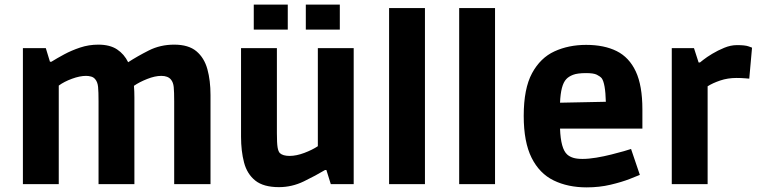

<svg xmlns="http://www.w3.org/2000/svg" viewBox="-20 -796 3275 830"><path d="M79 0V-588H178L196 -529H202Q226 -544 257.5 -561Q289 -578 326.5 -590.5Q364 -603 405 -603Q455 -603 486 -582.5Q517 -562 534 -527Q574 -553 623.5 -578Q673 -603 733 -603Q795 -603 829 -574.5Q863 -546 876.5 -497Q890 -448 890 -385V0H733V-358Q733 -399 731 -419.5Q729 -440 719 -452Q706 -468 677 -468Q650 -468 616 -454.5Q582 -441 559 -425Q560 -413 560.5 -400.5Q561 -388 561 -375V0H406V-358Q406 -399 404 -420Q402 -441 392 -453Q385 -462 374 -465Q363 -468 352 -468Q325 -468 291 -455.5Q257 -443 234 -426V0Z M1186 13Q1119 13 1083.5 -15.5Q1048 -44 1035 -93.5Q1022 -143 1022 -205V-588H1177V-220Q1177 -177 1180 -159Q1183 -141 1190 -134Q1203 -122 1232 -122Q1261 -122 1295.5 -135Q1330 -148 1354 -164V-588H1509V0H1410L1391 -61H1385Q1345 -37 1293.5 -12Q1242 13 1186 13ZM1077 -668V-776H1224V-668ZM1302 -668V-776H1449V-668Z M1662 0V-761H1817V0Z M1965 0V-761H2120V0Z M2516 14Q2435 14 2373.5 -16Q2312 -46 2278 -114Q2244 -182 2244 -295Q2244 -413 2280 -479.5Q2316 -546 2377 -574Q2438 -602 2514 -602Q2592 -602 2646 -575Q2700 -548 2728.5 -487Q2757 -426 2757 -323V-240H2401Q2404 -153 2432 -128Q2442 -119 2457.5 -114Q2473 -109 2498 -109Q2525 -109 2558 -114.5Q2591 -120 2622.5 -128Q2654 -136 2677 -142.5Q2700 -149 2708 -152L2746 -40Q2737 -36 2702.5 -22.5Q2668 -9 2619.5 2.5Q2571 14 2516 14ZM2428 -454Q2404 -429 2401 -352L2599 -356Q2597 -436 2581 -458Q2574 -466 2560 -473Q2546 -480 2514 -480Q2476 -480 2457 -472.5Q2438 -465 2428 -454Z M2884 0V-588H2980L3000 -526H3006Q3006 -526 3020.5 -537.5Q3035 -549 3059 -563.5Q3083 -578 3111 -589.5Q3139 -601 3166 -601Q3201 -601 3216 -595.5Q3231 -590 3231 -590L3219 -456Q3219 -456 3201.5 -457.5Q3184 -459 3164 -459Q3126 -459 3093.5 -448Q3061 -437 3039 -423V0Z"/></svg>

Font: Ruda SemiBold
Style: Bold
Weight: 900
Designer: Mariela Monsalve and Angelina Sanchez
Foundry: Mariela Monsalve and Angelina Sanchez
Version: Version 2.000